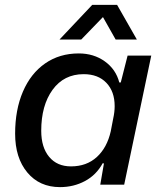

<svg xmlns="http://www.w3.org/2000/svg" viewBox="-20 -757 656 787"><path d="M42 -209Q42 -307 74 -381.5Q106 -456 165 -497Q224 -538 303 -538Q364 -538 409.5 -505.5Q455 -473 469 -419H475L503 -529H600L489 0H391L406 -87L401 -88Q375 -40 328.5 -15Q282 10 226 10Q142 10 92 -50Q42 -110 42 -209ZM434 -219 444 -271Q450 -298 450 -322Q450 -382 416 -417.5Q382 -453 323 -453Q242 -453 195.5 -389Q149 -325 149 -221Q149 -153 181.5 -114Q214 -75 271 -75Q335 -75 377 -113.5Q419 -152 434 -219ZM358 -737H460L541 -595H454L402 -687L313 -595H224Z"/></svg>

Font: Mona Sans Medium
Style: Italic
Weight: 500
Italic angle: -11.7°
Designer: Deni Anggara
Foundry: GitHub
Version: Version 2.000